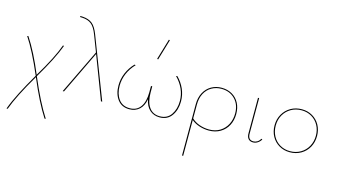

<svg xmlns="http://www.w3.org/2000/svg" viewBox="-104 -1096 3125 1770"><g transform="rotate(15 1458.5 -211.0)"><path d="M400 289Q315 157 224 -60Q96 157 48 289H37Q65 213 110.5 124.5Q156 36 219 -72Q127 -287 48 -406L59 -408Q143 -281 225 -83Q345 -282 389 -406H400Q353 -277 230 -71Q324 151 411 287Z M873 0H861L706 -407L705 -410L508 0H496L700 -423L640 -579Q615 -645 582.5 -671Q550 -697 498 -700L474 -701V-711L498 -710Q555 -706 589 -678.5Q623 -651 649 -583Z M1270 -509 1260 -513 1319 -711 1329 -708ZM1574 -189Q1574 -109 1534.5 -53Q1495 3 1420 3Q1364 3 1325.5 -31.5Q1287 -66 1275 -131Q1264 -66 1226 -31.5Q1188 3 1131 3Q1058 3 1018.5 -50Q979 -103 979 -183Q979 -246 1003.5 -303.5Q1028 -361 1072 -407L1084 -405Q1038 -357 1014 -300.5Q990 -244 990 -183Q990 -107 1026.5 -57Q1063 -7 1132 -7Q1199 -7 1234.5 -56.5Q1270 -106 1270 -197V-256H1282V-197Q1282 -107 1317.5 -57Q1353 -7 1419 -7Q1490 -7 1526.5 -60.5Q1563 -114 1563 -191Q1563 -308 1469 -405L1481 -407Q1524 -364 1549 -308.5Q1574 -253 1574 -189Z M2096 -209Q2096 -149 2071 -101Q2046 -53 1999 -25Q1952 3 1890 3Q1844 3 1799 -11.5Q1754 -26 1723 -53V289H1712V-201Q1712 -264 1737.5 -311.5Q1763 -359 1807 -384Q1851 -409 1905 -409Q1961 -409 2004.5 -384Q2048 -359 2072 -314Q2096 -269 2096 -209ZM2085 -211Q2085 -296 2035 -347.5Q1985 -399 1905 -399Q1854 -399 1812.5 -375.5Q1771 -352 1747 -307Q1723 -262 1723 -201V-68Q1752 -39 1797 -23Q1842 -7 1890 -7Q1949 -7 1993 -34Q2037 -61 2061 -107.5Q2085 -154 2085 -211Z M2251 -72V-406H2262V-72Q2260 -7 2313 -7Q2332 -7 2349.5 -17.5Q2367 -28 2380 -50L2389 -45Q2376 -23 2355.5 -10Q2335 3 2312 3Q2282 3 2266 -16Q2250 -35 2251 -72Z M2464 -201Q2464 -260 2491 -307.5Q2518 -355 2565 -382Q2612 -409 2671 -409Q2727 -409 2772 -382.5Q2817 -356 2842.5 -310Q2868 -264 2868 -206Q2868 -146 2841.5 -98.5Q2815 -51 2768 -24Q2721 3 2662 3Q2606 3 2560.5 -23.5Q2515 -50 2489.5 -96.5Q2464 -143 2464 -201ZM2857 -206Q2857 -261 2833 -305Q2809 -349 2766.5 -374Q2724 -399 2671 -399Q2615 -399 2570.5 -373.5Q2526 -348 2500.5 -303Q2475 -258 2475 -201Q2475 -146 2499 -101.5Q2523 -57 2566 -32Q2609 -7 2662 -7Q2718 -7 2762.5 -33Q2807 -59 2832 -104.5Q2857 -150 2857 -206Z"/></g></svg>

Font: Ysabeau Infant Hairline
Style: Regular
Weight: 100
Designer: Christian Thalmann (Catharsis Fonts)
Version: Version 0.003